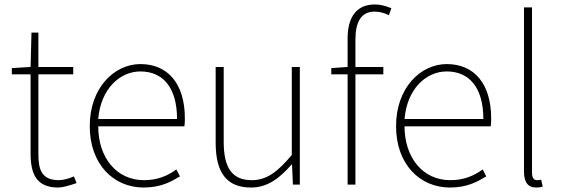

<svg xmlns="http://www.w3.org/2000/svg" viewBox="-20 -827 2516 860"><path d="M241 13C259 13 292 4 323 -7L311 -37C292 -28 264 -20 244 -20C167 -20 152 -67 152 -135V-494H308V-527H152V-681H121L117 -527L33 -522V-494H117V-140C117 -48 143 13 241 13Z M623 13C701 13 746 -13 786 -37L770 -68C730 -39 685 -20 625 -20C501 -20 420 -122 420 -261H806C808 -275 808 -286 808 -297C808 -453 731 -540 609 -540C492 -540 382 -434 382 -262C382 -90 490 13 623 13ZM420 -294C431 -427 515 -507 609 -507C708 -507 773 -437 773 -294Z M1105 13C1178 13 1233 -29 1286 -90H1288L1292 0H1323V-527H1287V-133C1222 -55 1173 -20 1108 -20C1019 -20 982 -76 982 -192V-527H946V-188C946 -51 997 13 1105 13Z M1464 -494H1537V0H1572V-494H1697V-527H1572V-650C1572 -729 1598 -775 1658 -775C1678 -775 1700 -770 1722 -759L1733 -790C1708 -801 1682 -807 1659 -807C1583 -807 1537 -758 1537 -655V-527L1464 -522Z M1995 13C2073 13 2118 -13 2158 -37L2142 -68C2102 -39 2057 -20 1997 -20C1873 -20 1792 -122 1792 -261H2178C2180 -275 2180 -286 2180 -297C2180 -453 2103 -540 1981 -540C1864 -540 1754 -434 1754 -262C1754 -90 1862 13 1995 13ZM1792 -294C1803 -427 1887 -507 1981 -507C2080 -507 2145 -437 2145 -294Z M2381 13C2396 13 2402 11 2411 9L2404 -22C2393 -20 2389 -20 2385 -20C2371 -20 2363 -31 2363 -53V-794H2327V-59C2327 -8 2347 13 2381 13Z"/></svg>

Font: Noto Sans CJK SC Thin
Style: Regular
Weight: 100
Designer: Ryoko NISHIZUKA 西塚涼子 (kana, bopomofo & ideographs); Paul D. Hunt (Latin, Greek & Cyrillic); Sandoll Communications 산돌커뮤니
Foundry: Adobe
Version: Version 2.004;hotconv 1.0.118;makeotfexe 2.5.65603